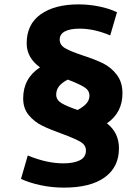

<svg xmlns="http://www.w3.org/2000/svg" viewBox="-20 -709 641 878"><path d="M524 -31Q524 55 459 102Q394 149 272 149Q218 149 166 138Q114 127 76 109L107 2Q194 38 270 38Q317 38 345 24Q373 10 373 -21Q373 -46 347 -61Q321 -76 264 -97Q208 -117 172.5 -134.5Q137 -152 111.5 -182.5Q86 -213 86 -259Q86 -351 163 -401Q102 -445 102 -511Q102 -598 166 -643.5Q230 -689 340 -689Q386 -689 433 -679.5Q480 -670 515 -653L484 -547Q411 -578 344 -578Q301 -578 277 -565.5Q253 -553 253 -528Q253 -503 278 -488.5Q303 -474 357 -456Q413 -438 450 -420Q487 -402 513.5 -368Q540 -334 540 -282Q540 -194 469 -145Q524 -102 524 -31ZM335 -206Q361 -220 375 -235.5Q389 -251 389 -272Q389 -296 364.5 -311Q340 -326 290 -345Q263 -331 250 -314.5Q237 -298 237 -276Q237 -252 261 -237.5Q285 -223 335 -206Z"/></svg>

Font: Martel Sans ExtraBold
Style: Regular
Weight: 800
Designer: Dan Reynolds and Mathieu Réguer
Foundry: Dan Reynolds and Mathieu Réguer
Version: Version 1.002; ttfautohint (v1.1) -l 5 -r 5 -G 72 -x 0 -D la